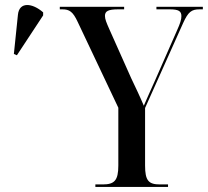

<svg xmlns="http://www.w3.org/2000/svg" viewBox="-20 -741 824 761"><path d="M47 -522 151 -680V-692C109 -729 56 -736 51 -682L35 -527ZM358 0H646V-10H614C569 -10 555 -25 555 -85V-313L706 -650C726 -694 739 -704 771 -704H784V-714H600V-704H652C688 -704 699 -697 699 -677C699 -664 695 -650 681 -619L594 -421C578 -386 561 -347 550 -322C534 -360 518 -393 500 -431L413 -626C402 -651 396 -665 396 -678C396 -697 409 -704 449 -704H472V-714H217V-704H227C255 -704 269 -695 288 -654L449 -314V-85C449 -25 433 -10 387 -10H358Z"/></svg>

Font: Noto Serif Display Condensed Medium
Style: Regular
Weight: 500
Width: 3
Designer: Monotype Design Team
Foundry: Monotype Imaging Inc.
Version: Version 2.009